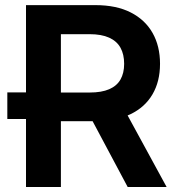

<svg xmlns="http://www.w3.org/2000/svg" viewBox="-20 -748 708 768"><path d="M164.6 -272H9.3V-378.4H164.6ZM84 0V-727.5H361.8Q445.3 -727.5 502.9 -698.2Q560.5 -668.9 590.3 -616.2Q620.1 -563.5 620.1 -492.7Q620.1 -421.9 589.8 -370.4Q559.6 -318.8 501.5 -291Q443.4 -263.2 359.4 -263.2H166V-377.9H338.9Q386.2 -377.9 416.7 -391.1Q447.3 -404.3 461.9 -429.9Q476.6 -455.6 476.6 -492.7Q476.6 -530.8 461.9 -557.1Q447.3 -583.5 416.5 -597.4Q385.7 -611.3 338.4 -611.3H223.6V0ZM490.7 0 314.5 -330.6H466.3L646.5 0Z"/></svg>

Font: Inter
Style: 650
Weight: 650
Designer: Rasmus Andersson
Foundry: rsms
Version: Version 4.001;git-66647c0bb